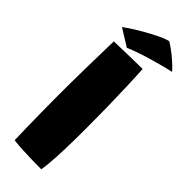

<svg xmlns="http://www.w3.org/2000/svg" viewBox="-280 -869 907 907"><g transform="rotate(45 173.5 -415.5)"><path d="M235.5 12Q210.5 12 177.5 11.5Q144.5 11 111 9.2Q77.5 7.5 49.5 4Q48.5 -26 47.5 -74.2Q46.5 -122.5 45.8 -179.2Q45 -236 45 -290Q45 -375.5 46.5 -468.2Q48 -561 50.5 -657.5Q61 -658 84.2 -658.5Q107.5 -659 136.5 -659.8Q165.5 -660.5 193 -661Q220.5 -661.5 239 -661.5Q242 -613 244.2 -548.8Q246.5 -484.5 247.8 -413.8Q249 -343 249 -274Q249 -238.5 248.5 -204.5Q248 -170.5 247.2 -139.2Q246.5 -108 244.8 -80.2Q243 -52.5 240.8 -29Q238.5 -5.5 235.5 12ZM236 -843Q263.5 -826 287.5 -806.2Q311.5 -786.5 327.5 -771Q343.5 -755.5 347 -750Q323 -745 290.5 -736.5Q258 -728 224 -717.8Q190 -707.5 161 -697.2Q132 -687 115.5 -679.5L30 -732.5Q51 -748.5 81 -767Q111 -785.5 142.2 -802.5Q173.5 -819.5 199 -830.8Q224.5 -842 236 -843Z"/></g></svg>

Font: Grandstander Thin Black
Style: Regular
Weight: 900
Version: Version 1.200